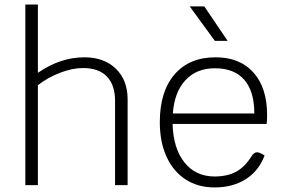

<svg xmlns="http://www.w3.org/2000/svg" viewBox="-20 -811 1230 841"><path d="M539 -376V0H484V-369Q484 -439 448 -476Q412 -513 344 -513Q297 -513 243.5 -492.5Q190 -472 146 -438V0H91V-791H146V-492Q244 -560 350 -560Q436 -560 487.5 -510Q539 -460 539 -376Z M1148 -268H736Q739 -161 788 -99.5Q837 -38 920 -38Q976 -38 1014.5 -59Q1053 -80 1082 -127Q1093 -144 1106 -144Q1117 -144 1139 -130Q1114 -63 1057 -26.5Q1000 10 920 10Q847 10 793 -25Q739 -60 709.5 -124.5Q680 -189 680 -276Q680 -410 744.5 -485Q809 -560 924 -560Q1031 -560 1090.5 -493Q1150 -426 1150 -307Q1150 -286 1148 -268ZM1094 -314Q1094 -411 1050 -461.5Q1006 -512 921 -512Q841 -512 792.5 -460Q744 -408 737 -314ZM811 -783H875L977 -632H921Z"/></svg>

Font: Krub Light
Style: Regular
Weight: 300
Designer: Ekaluck Peanpanawate
Foundry: Cadson Demak Co.,Ltd.
Version: Version 1.000; ttfautohint (v1.6)